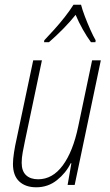

<svg xmlns="http://www.w3.org/2000/svg" viewBox="-20 -785 466 815"><path d="M134 10Q88 10 61.5 -15Q35 -40 35 -89Q35 -109 39.5 -138Q44 -167 50 -193L121 -529H158L86 -187Q81 -163 76.5 -139Q72 -115 72 -94Q72 -59 90.5 -41.5Q109 -24 142 -24Q203 -24 246.5 -83Q290 -142 312 -248L371 -529H408L297 0H267L283 -92H280Q260 -51 222 -20.5Q184 10 134 10ZM168 -614Q187 -634 210.5 -660Q234 -686 255.5 -713.5Q277 -741 292 -765H324Q329 -745 340 -716Q351 -687 363.5 -659Q376 -631 386 -614L385 -606H366Q349 -629 331.5 -660Q314 -691 301 -722Q278 -693 248 -662.5Q218 -632 188 -606H167Z"/></svg>

Font: Noto Sans Condensed ExtraLight
Style: Italic
Weight: 200
Width: 3
Italic angle: -12°
Designer: Monotype Design Team
Foundry: Monotype Imaging Inc.
Version: Version 2.013; ttfautohint (v1.8.4.7-5d5b)